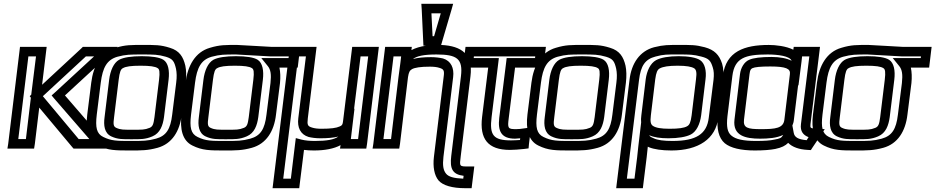

<svg xmlns="http://www.w3.org/2000/svg" viewBox="-20 -755 4911 1008"><path d="M449 -25H393L205 -250L431 -459H474L270 -271L251 -254L266 -236L449 -25ZM163 0 186 -190 359 17 366 25H376H502H562L525 -18L321 -254L552 -467L598 -509H539H426H415L407 -501L201 -310L222 -484L225 -509H200H110H85L82 -484L23 0L19 25H44H134H159L163 0ZM116 -25H76L129 -459H169L144 -258L136 -250L142 -242L116 -25Z M955 -321C959 -355 958 -386 953 -410C942 -457 922 -489 872 -504C822 -520 794 -519 731 -519C668 -519 640 -520 587 -504C510 -482 470 -410 459 -321L438 -153C429 -78 442 -17 495 9C547 35 587 35 663 35C724 35 756 35 807 21C883 0 924 -66 934 -153L955 -321ZM905 -321 884 -153C875 -77 853 -42 799 -27C755 -15 731 -15 669 -15C593 -15 565 -15 522 -36C487 -53 480 -86 488 -153L509 -321C519 -400 541 -441 596 -457C641 -469 662 -469 725 -469C788 -469 809 -469 851 -457C887 -446 895 -433 904 -394C908 -374 909 -351 905 -321ZM791 -140C786 -103 782 -91 766 -84C739 -73 725 -74 677 -74C629 -74 614 -73 590 -84C575 -91 574 -103 579 -140L603 -336C608 -377 614 -392 625 -397C640 -406 668 -410 718 -410C767 -410 795 -406 808 -397C817 -392 820 -377 815 -336L791 -140ZM841 -140 865 -336C871 -385 863 -425 838 -441C818 -454 777 -460 724 -460C671 -460 629 -454 605 -441C577 -425 559 -385 553 -336L529 -140C523 -97 528 -56 564 -39C598 -23 624 -24 670 -24C717 -24 743 -23 780 -39C821 -56 835 -97 841 -140Z M1226 -519C1163 -519 1135 -520 1082 -504C1005 -482 965 -410 954 -321L933 -153C924 -78 937 -17 990 9C1042 35 1082 35 1158 35C1219 35 1251 35 1302 21C1378 0 1419 -66 1429 -153L1450 -319C1453 -349 1452 -377 1447 -400H1518H1543L1546 -425L1553 -484L1556 -509H1531H1404C1388 -509 1245 -519 1226 -519ZM1220 -469C1237 -469 1380 -459 1398 -459H1500L1499 -450H1410H1352L1386 -408C1401 -390 1405 -364 1400 -319L1379 -153C1370 -77 1348 -42 1294 -27C1250 -15 1226 -15 1164 -15C1088 -15 1060 -15 1017 -36C982 -53 975 -86 983 -153L1004 -321C1014 -400 1036 -441 1091 -457C1136 -469 1157 -469 1220 -469ZM1286 -140C1281 -103 1277 -91 1261 -84C1234 -73 1220 -74 1172 -74C1124 -74 1109 -73 1085 -84C1070 -91 1069 -103 1074 -140L1098 -336C1103 -377 1109 -392 1120 -397C1135 -406 1163 -410 1213 -410C1262 -410 1290 -406 1303 -397C1312 -392 1315 -377 1310 -336L1286 -140ZM1336 -140 1360 -336C1366 -385 1358 -425 1333 -441C1313 -454 1272 -460 1219 -460C1166 -460 1124 -454 1100 -441C1072 -425 1054 -385 1048 -336L1024 -140C1018 -97 1023 -56 1059 -39C1093 -23 1119 -24 1165 -24C1212 -24 1238 -23 1275 -39C1316 -56 1330 -97 1336 -140Z M1907 0 1966 -484 1969 -509H1944H1854H1829L1826 -484L1781 -119C1779 -101 1776 -96 1763 -91C1746 -83 1717 -79 1668 -79C1647 -79 1632 -81 1619 -85C1595 -92 1592 -99 1596 -134L1639 -484L1642 -509H1617H1527H1502L1499 -484L1414 208L1411 233H1436H1526H1551L1554 208L1576 32C1592 34 1610 35 1628 35C1685 35 1733 26 1768 7L1765 25H1790H1878H1903L1907 0ZM1756 -38C1734 -22 1696 -15 1634 -15C1606 -15 1583 -17 1563 -22L1533 -30L1529 2L1507 183H1467L1546 -459H1586L1546 -134C1540 -86 1557 -49 1600 -36C1616 -32 1638 -29 1662 -29C1700 -29 1732 -32 1756 -38ZM1860 -25H1822L1826 -59L1841 -184H1839L1873 -459H1913L1860 -25Z M2072 -350 2066 -300 2033 -25H1993L2046 -459H2086L2082 -425L2072 -350ZM2349 64C2341 130 2355 161 2414 168L2412 183C2362 181 2335 173 2322 157C2307 139 2303 113 2308 69L2359 -350C2365 -398 2348 -435 2306 -448C2289 -452 2267 -455 2243 -455C2205 -455 2172 -452 2148 -445C2168 -461 2206 -469 2271 -469C2379 -469 2411 -447 2400 -355L2349 64ZM2301 -536 2351 -706 2359 -735H2330H2222H2192L2194 -706L2202 -536L2203 -515H2217C2187 -511 2161 -503 2140 -492L2142 -509H2117H2027H2002L1999 -484L1940 0L1936 25H1961H2051H2076L2080 0L2122 -350C2126 -376 2131 -385 2143 -392C2158 -400 2187 -405 2237 -405C2258 -405 2274 -403 2286 -399C2310 -392 2314 -385 2309 -350L2258 69C2252 121 2260 165 2282 192C2305 219 2355 233 2422 233H2431H2456L2459 208L2467 144L2470 119H2445C2390 119 2392 121 2399 64L2450 -355C2464 -468 2406 -514 2296 -519L2301 -536ZM2259 -565H2251L2245 -685H2294L2259 -565Z M2651 -136 2684 -400H2808H2833L2836 -425L2843 -484L2846 -509H2821H2449H2424L2421 -484L2414 -425L2411 -400H2436H2543L2511 -141C2497 -26 2541 32 2657 32C2677 32 2703 30 2732 27L2755 24L2757 2L2764 -57L2768 -86L2739 -82C2716 -78 2700 -77 2690 -77C2646 -77 2644 -81 2651 -136ZM2601 -136C2593 -67 2611 -27 2684 -27C2691 -27 2700 -28 2711 -29L2710 -20C2692 -19 2676 -18 2663 -18C2570 -18 2549 -45 2561 -141L2596 -425L2599 -450H2574H2467L2468 -459H2790L2789 -450H2665H2640L2637 -425L2601 -136Z M3266 -321C3270 -355 3269 -386 3264 -410C3253 -457 3233 -489 3183 -504C3133 -520 3105 -519 3042 -519C2979 -519 2951 -520 2898 -504C2821 -482 2781 -410 2770 -321L2749 -153C2740 -78 2753 -17 2806 9C2858 35 2898 35 2974 35C3035 35 3067 35 3118 21C3194 0 3235 -66 3245 -153L3266 -321ZM3216 -321 3195 -153C3186 -77 3164 -42 3110 -27C3066 -15 3042 -15 2980 -15C2904 -15 2876 -15 2833 -36C2798 -53 2791 -86 2799 -153L2820 -321C2830 -400 2852 -441 2907 -457C2952 -469 2973 -469 3036 -469C3099 -469 3120 -469 3162 -457C3198 -446 3206 -433 3215 -394C3219 -374 3220 -351 3216 -321ZM3102 -140C3097 -103 3093 -91 3077 -84C3050 -73 3036 -74 2988 -74C2940 -74 2925 -73 2901 -84C2886 -91 2885 -103 2890 -140L2914 -336C2919 -377 2925 -392 2936 -397C2951 -406 2979 -410 3029 -410C3078 -410 3106 -406 3119 -397C3128 -392 3131 -377 3126 -336L3102 -140ZM3152 -140 3176 -336C3182 -385 3174 -425 3149 -441C3129 -454 3088 -460 3035 -460C2982 -460 2940 -454 2916 -441C2888 -425 2870 -385 2864 -336L2840 -140C2834 -97 2839 -56 2875 -39C2909 -23 2935 -24 2981 -24C3028 -24 3054 -23 3091 -39C3132 -56 3146 -97 3152 -140Z M3381 15C3383 16 3385 17 3387 18C3414 29 3455 35 3505 35C3647 35 3738 -26 3751 -137L3776 -336C3780 -368 3778 -398 3771 -421C3756 -467 3731 -493 3680 -507C3631 -520 3607 -519 3548 -519C3489 -519 3466 -520 3414 -507C3339 -487 3295 -423 3285 -336L3218 208L3215 233H3240H3330H3355L3358 208L3375 71C3376 61 3379 38 3381 15ZM3611 -149C3606 -112 3600 -99 3587 -92C3571 -83 3543 -79 3495 -79C3450 -79 3423 -84 3408 -94C3396 -102 3393 -116 3397 -149L3420 -339C3425 -375 3431 -389 3444 -396C3461 -405 3490 -410 3537 -410C3584 -410 3611 -405 3625 -396C3635 -389 3639 -375 3634 -339L3611 -149ZM3661 -149 3684 -339C3690 -384 3680 -423 3656 -439C3635 -453 3594 -460 3543 -460C3492 -460 3450 -453 3424 -439C3395 -423 3376 -384 3370 -339L3347 -149C3345 -136 3345 -124 3346 -112L3338 -44C3335 -23 3327 50 3325 71L3311 183H3271L3335 -336C3344 -410 3367 -444 3421 -458C3465 -470 3482 -469 3542 -469C3602 -469 3619 -469 3662 -458C3701 -448 3711 -437 3722 -401C3728 -383 3729 -363 3726 -336L3701 -137C3691 -52 3636 -15 3511 -15C3464 -15 3433 -19 3412 -29C3395 -36 3390 -40 3389 -45C3412 -34 3447 -29 3489 -29C3540 -29 3582 -36 3607 -49C3636 -64 3655 -103 3661 -149Z M4235 -103 4282 -484 4285 -509H4260H4172H4147L4145 -494C4107 -513 4052 -519 4016 -519C3889 -519 3791 -486 3775 -357L3749 -144C3741 -81 3753 -30 3785 -3C3815 22 3870 35 3943 35C3988 35 4025 32 4050 27C4084 20 4103 10 4118 -5C4139 17 4176 30 4221 32L4237 33L4246 19L4287 -42L4310 -77L4271 -79C4234 -81 4233 -82 4235 -103ZM3976 -77C3905 -77 3881 -83 3886 -127L3915 -366C3918 -388 3921 -392 3930 -397C3943 -403 3972 -406 4024 -406C4107 -406 4131 -394 4127 -366L4098 -127C4093 -82 4052 -77 3976 -77ZM4140 -96C4144 -105 4147 -115 4148 -127L4170 -307H4172L4188 -432L4191 -459H4229L4185 -103C4180 -65 4198 -45 4225 -35L4215 -19C4169 -23 4151 -35 4147 -58L4140 -96ZM3970 -27C4012 -27 4058 -30 4092 -47C4081 -29 4076 -28 4045 -22C4024 -17 3992 -15 3949 -15C3882 -15 3842 -24 3820 -43C3799 -60 3793 -90 3799 -144L3825 -357C3837 -451 3892 -469 4010 -469C4063 -469 4127 -461 4136 -436C4111 -449 4074 -456 4030 -456C3976 -456 3935 -451 3913 -441C3887 -430 3869 -399 3865 -366L3836 -127C3826 -42 3894 -27 3970 -27Z M4541 -519C4478 -519 4450 -520 4397 -504C4320 -482 4280 -410 4269 -321L4248 -153C4239 -78 4252 -17 4305 9C4357 35 4397 35 4473 35C4534 35 4566 35 4617 21C4693 0 4734 -66 4744 -153L4765 -319C4768 -349 4767 -377 4762 -400H4833H4858L4861 -425L4868 -484L4871 -509H4846H4719C4703 -509 4560 -519 4541 -519ZM4535 -469C4552 -469 4695 -459 4713 -459H4815L4814 -450H4725H4667L4701 -408C4716 -390 4720 -364 4715 -319L4694 -153C4685 -77 4663 -42 4609 -27C4565 -15 4541 -15 4479 -15C4403 -15 4375 -15 4332 -36C4297 -53 4290 -86 4298 -153L4319 -321C4329 -400 4351 -441 4406 -457C4451 -469 4472 -469 4535 -469ZM4601 -140C4596 -103 4592 -91 4576 -84C4549 -73 4535 -74 4487 -74C4439 -74 4424 -73 4400 -84C4385 -91 4384 -103 4389 -140L4413 -336C4418 -377 4424 -392 4435 -397C4450 -406 4478 -410 4528 -410C4577 -410 4605 -406 4618 -397C4627 -392 4630 -377 4625 -336L4601 -140ZM4651 -140 4675 -336C4681 -385 4673 -425 4648 -441C4628 -454 4587 -460 4534 -460C4481 -460 4439 -454 4415 -441C4387 -425 4369 -385 4363 -336L4339 -140C4333 -97 4338 -56 4374 -39C4408 -23 4434 -24 4480 -24C4527 -24 4553 -23 4590 -39C4631 -56 4645 -97 4651 -140Z"/></svg>

Font: Gamestation Display Outline
Style: Italic
Weight: 400
Designer: Jonas Hecksher
Foundry: Jonas Hecksher, Playtypeª, e-types AS
Version: Version 1.003